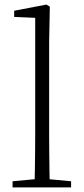

<svg xmlns="http://www.w3.org/2000/svg" viewBox="-20 -820 366 840"><path d="M35 0V-27L154 -38H173L291 -27V0ZM131 0Q132 -30 132.5 -69Q133 -108 133.5 -149.5Q134 -191 134 -226V-742L42 -746V-773L183 -800L198 -791L195 -637V-226Q195 -191 195.5 -149.5Q196 -108 196.5 -69Q197 -30 198 0Z"/></svg>

Font: Noto Serif TC
Style: Regular
Weight: 200
Designer: Ryoko NISHIZUKA 西塚涼子 (kana & ideographs); Frank Grießhammer (Latin, Greek & Cyrillic); Wenlong ZHANG 张文龙 (bopomofo); San
Foundry: Adobe
Version: Version 2.001;hotconv 1.1.0;makeotfexe 2.6.0